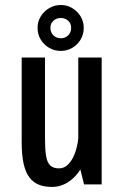

<svg xmlns="http://www.w3.org/2000/svg" viewBox="-20 -728 490 758"><path d="M184.9 10Q155.5 10 133 1Q110.5 -8 95.6 -28.3Q80.6 -48.6 73.1 -82.4Q65.6 -116.1 65.6 -166.1V-501H157.6V-182.3Q157.6 -138.6 161.9 -112.4Q166.3 -86.3 178.4 -74.8Q190.4 -63.3 213.2 -63.3Q230.1 -63.3 243.6 -74.1Q257.1 -85 266.8 -103.3Q276.5 -121.6 282.3 -143.9Q288.1 -166.1 289.8 -188.5L339.3 -185.3Q331.7 -124.4 309.8 -80.7Q287.8 -37 255.6 -13.5Q223.4 10 184.9 10ZM311.9 0 289 -91.5V-501H381.4V0ZM220.5 -527Q195.2 -527 174.3 -539Q153.5 -551 140.9 -571.6Q128.3 -592.3 128.3 -618.1Q128.3 -642.9 140.9 -663.3Q153.5 -683.8 174.4 -696Q195.2 -708.3 220.5 -708.3Q244.5 -708.3 265.2 -696Q285.9 -683.8 298.2 -663.4Q310.6 -642.9 310.6 -618.2Q310.6 -592.2 298.2 -571.6Q285.9 -551 265.2 -539Q244.6 -527 220.5 -527ZM220.4 -576.9Q237.1 -576.9 249 -588.3Q260.9 -599.8 260.9 -618.7Q260.9 -635.4 249 -646.2Q237.1 -657 220.4 -657Q202.9 -657 190.9 -646.2Q179 -635.4 179 -618.7Q179 -599.8 190.9 -588.3Q202.9 -576.9 220.4 -576.9Z"/></svg>

Font: League Mono Thin Condensed
Style: Regular
Weight: 100
Width: 1
Designer: Tyler Finck
Foundry: The League of Moveable Type / Tyler Finck
Version: Version 2.300;RELEASE